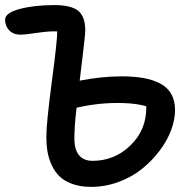

<svg xmlns="http://www.w3.org/2000/svg" viewBox="-25 -689 759 759"><path d="M335 49.8Q293.9 49.8 262.2 38.6Q230.5 27.3 211.2 9Q191.9 -9.3 179.7 -35.6Q167.5 -62 162.8 -89.1Q158.2 -116.2 158.2 -147.9Q158.2 -202.6 179.9 -366.5Q201.7 -530.3 201.2 -564.9Q170.9 -566.4 121.3 -559.1Q71.8 -551.8 57.1 -551.8Q27.8 -551.8 11.5 -569.1Q-4.9 -586.4 -4.9 -610.8Q-4.9 -638.2 53.2 -653.6Q111.3 -668.9 189 -668.9Q256.3 -668.9 284.2 -646.2Q312 -623.5 312 -568.8Q312 -545.9 290 -370.1Q377.4 -387.2 456.1 -387.2Q504.9 -387.2 541.7 -380.6Q578.6 -374 607.7 -359.1Q636.7 -344.2 651.9 -317.6Q667 -291 667 -253.9Q667 -216.3 651.4 -174.3Q635.7 -132.3 605.7 -92.8Q575.7 -53.2 536.1 -21.2Q496.6 10.7 443.8 30.3Q391.1 49.8 335 49.8ZM269 -140.1Q269 -98.6 287.1 -75.9Q305.2 -53.2 340.8 -53.2Q427.7 -53.2 490.5 -114Q553.2 -174.8 553.2 -262.2V-269Q516.1 -279.8 464.6 -281.5Q413.1 -283.2 366.2 -278.1Q319.3 -272.9 277.8 -263.2Q269 -191.4 269 -140.1Z"/></svg>

Font: Shantell Sans Bouncy
Style: Regular
Weight: 500
Designer: Stephen Nixon, Anya Danilova, Shantell Martin
Foundry: Arrow Type
Version: Version 1.006;[9816181b4]